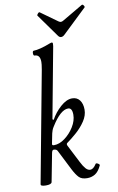

<svg xmlns="http://www.w3.org/2000/svg" viewBox="-99 -947 625 1014"><g transform="rotate(-10 214.0 -440.5)"><path d="M63 13Q33 13 36 1L147 -592Q150 -609 151 -618.5Q152 -628 152 -634Q152 -673 123 -673Q116 -673 116 -686Q116 -699 123 -699Q137 -699 160.5 -705Q184 -711 209 -721Q214 -723 218 -724Q222 -725 223 -725Q229 -725 229 -718Q229 -710 228 -705L157 -325L163 -321Q183 -358 215.5 -387Q248 -416 278 -416Q304 -416 318.5 -397Q333 -378 333 -346Q333 -315 313 -285Q293 -255 264.5 -230Q236 -205 212 -188Q206 -183 212 -172L260 -78Q272 -54 283.5 -41Q295 -28 308 -28Q316 -28 324 -34Q332 -40 341 -54Q344 -58 353.5 -52.5Q363 -47 361 -42Q346 -10 327 1.5Q308 13 285 13Q255 13 240.5 -2Q226 -17 210 -48L156 -155Q151 -166 135 -166Q127 -166 124 -149L95 1Q92 13 63 13ZM142 -189Q171 -189 200.5 -211Q230 -233 250 -265.5Q270 -298 270 -330Q270 -367 248 -367Q207 -367 157 -286Q151 -277 148 -268.5Q145 -260 143 -252L133 -202Q133 -201 132.5 -199Q132 -197 132 -195Q132 -189 142 -189ZM278 -745Q269 -745 262 -755L174 -878Q172 -881 178.5 -888.5Q185 -896 189 -893L278 -829Q285 -824 291 -824Q297 -824 305 -829L414 -893Q419 -896 424.5 -888Q430 -880 426 -877L297 -754Q288 -745 278 -745Z"/></g></svg>

Font: Junicode Two Beta Condensed
Style: Italic
Weight: 400
Width: 3
Italic angle: -9°
Version: Version 1.053; ttfautohint (v1.8.4)